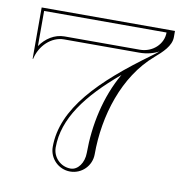

<svg xmlns="http://www.w3.org/2000/svg" viewBox="-73 -671 746 766"><g transform="rotate(10 300.0 -287.5)"><path d="M313 -60C313 -19.7 289.3 13 260 13C219.6 13 187 -19.6 187 -60C187 -176.4 266.3 -281.7 395 -389.9C338.2 -291.4 313 -172.3 313 -60ZM575 -600H35V-392H37C49 -447 94 -490 145 -490H450C479.7 -490 507 -497.1 528.4 -508.8C519.8 -501.4 512.1 -495.5 502.9 -488.8C308.8 -348 175 -215.6 175 -60C175 -13 213 25 260 25C307 25 345 -13 345 -60C345 -216.5 396.8 -384 511.9 -483.3C542.2 -509.4 575 -539.2 575 -575ZM543 -588C543 -540.5 501.3 -502 450 -502H145C104.8 -502 69.5 -478.7 47 -445.6V-588Z"/></g></svg>

Font: Sortefax
Style: Medium
Weight: 500
Designer: gluk
Foundry: gluk
Version: Version 0.261